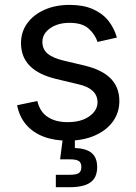

<svg xmlns="http://www.w3.org/2000/svg" viewBox="-20 -570 562 794"><path d="M260.3 11.7Q204.1 11.7 160.4 -4.9Q116.7 -21.5 88.4 -54.2Q60.1 -86.9 50.8 -134.8L134.3 -152.3Q145 -107.4 177.5 -86.2Q210 -64.9 259.3 -64.9Q315.9 -64.9 349.6 -89.1Q383.3 -113.3 383.3 -147Q383.3 -175.3 363.3 -194.1Q343.3 -212.9 303.2 -221.7L213.4 -243.2Q139.6 -260.7 103.3 -297.6Q66.9 -334.5 66.9 -391.6Q66.9 -438.5 93 -474.1Q119.1 -509.8 164.6 -529.8Q210 -549.8 267.6 -549.8Q323.2 -549.8 363 -532.7Q402.8 -515.6 427.5 -485.1Q452.1 -454.6 463.4 -414.6L383.3 -396.5Q373.5 -427.2 346.9 -451.4Q320.3 -475.6 268.1 -475.6Q219.2 -475.6 187.3 -453.1Q155.3 -430.7 155.3 -396.5Q155.3 -366.2 177.2 -347.9Q199.2 -329.6 245.6 -318.8L328.1 -299.3Q402.3 -281.7 438 -245.1Q473.6 -208.5 473.6 -152.3Q473.6 -104.5 446.8 -67.4Q419.9 -30.3 371.6 -9.3Q323.2 11.7 260.3 11.7ZM210.9 204.1V152.8H268.6Q295.4 152.8 305.9 145.8Q316.4 138.7 316.4 120.6Q316.4 103 305.9 95.9Q295.4 88.9 268.6 88.9H228.5L243.2 -23.4H289.6V0V42Q336.9 43.9 359.4 63Q381.8 82 381.8 121.1Q381.8 164.1 354.2 184.1Q326.7 204.1 269 204.1Z"/></svg>

Font: Inter 16pt
Style: Regular
Weight: 400
Version: Version 4.001;git-66647c0bb